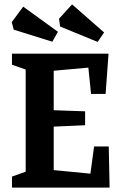

<svg xmlns="http://www.w3.org/2000/svg" viewBox="-20 -849 544 869"><path d="M421.9 -659.2 252 -729 247.1 -764.2 306.2 -829.1 451.2 -702.1ZM216.8 -660.2 42 -714.8 33.2 -749 85 -818.8 242.2 -705.1ZM34.2 0V-49.8L96.2 -71.8V-534.2L34.2 -556.2V-606H471.2L458 -423.8H392.1L379.9 -543L223.1 -528.8V-350.1L365.2 -345.2V-282.2L223.1 -275.9V-79.1L389.2 -63L405.8 -186H472.2L476.1 0Z"/></svg>

Font: Grenze SemiBold
Style: Regular
Weight: 600
Designer: Renata Polastri
Foundry: Omnibus-Type
Version: Version 1.002;PS 001.002;hotconv 1.0.88;makeotf.lib2.5.64775